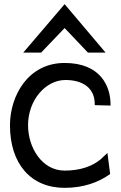

<svg xmlns="http://www.w3.org/2000/svg" viewBox="-20 -893 580 924"><path d="M178 -640 291 -758 403 -640H488L291 -873L92 -640ZM291 -72C181 -72 115 -184 115 -290C115 -411 199 -508 295 -508C379 -508 436 -469 436 -392V-387L512 -385V-390C512 -479 463 -590 291 -590C115 -590 28 -432 28 -290C28 -105 128 11 291 11C381 11 453 -15 508 -54L510 -56L497 -157L464 -126C423 -92 365 -72 291 -72Z"/></svg>

Font: Charger
Style: Bd
Weight: 400
Designer: Jasper
Foundry: Cannot Into Space Fonts
Version: Version 0.98